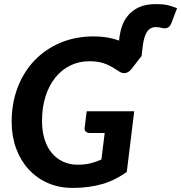

<svg xmlns="http://www.w3.org/2000/svg" viewBox="-20 -911 886 939"><path d="M672.5 -637.5 622.5 -573Q611 -558 594.8 -554.2Q578.5 -550.5 562 -562Q546 -572.5 531 -581.5Q516 -590.5 499.2 -597.2Q482.5 -604 462.8 -607.8Q443 -611.5 417 -611.5Q366 -611.5 323.5 -590.5Q281 -569.5 250.2 -531.2Q219.5 -493 202.5 -439.2Q185.5 -385.5 185.5 -319.5Q185.5 -269.5 198 -229.8Q210.5 -190 233.5 -162.5Q256.5 -135 288.8 -120.2Q321 -105.5 360 -105.5Q396 -105.5 423.2 -112.5Q450.5 -119.5 476 -131L492 -260.5H420Q406 -260.5 399.2 -267.8Q392.5 -275 394 -286.5L404 -367H636.5L600 -70Q572 -50 542.5 -35.2Q513 -20.5 480.5 -11Q448 -1.5 411.8 3.2Q375.5 8 334.5 8Q268 8 213.2 -16.2Q158.5 -40.5 119.2 -83.8Q80 -127 58.5 -186Q37 -245 37 -315Q37 -406 66.2 -482.8Q95.5 -559.5 148.5 -615Q201.5 -670.5 275.2 -701.8Q349 -733 437.5 -733Q473.5 -733 504.5 -727.8Q535.5 -722.5 562.5 -712.5Q565 -746 575 -778Q585 -810 606 -835.2Q627 -860.5 660.2 -875.8Q693.5 -891 742.5 -891Q760 -891 774 -889.8Q788 -888.5 800 -885.8Q812 -883 823.2 -879.2Q834.5 -875.5 846 -871L818 -797.5Q814 -787.5 809 -782.2Q804 -777 798 -774.8Q792 -772.5 785.5 -772.5Q779 -772.5 773 -774Q767.5 -776 759.5 -777.2Q751.5 -778.5 743 -778.5Q714.5 -778.5 699.2 -755.5Q684 -732.5 678.5 -688.5Z"/></svg>

Font: Lato Heavy
Style: Italic
Weight: 800
Italic angle: -7°
Designer: Lukasz Dziedzic
Foundry: tyPoland Lukasz Dziedzic
Version: Version 2.007; 2014-02-27